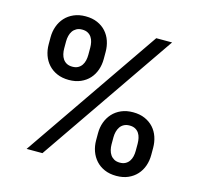

<svg xmlns="http://www.w3.org/2000/svg" viewBox="-108 -861 1045 994"><g transform="rotate(15 414.0 -363.5)"><path d="M449.6 -174.7Q449.6 -205.6 459.5 -233Q469.5 -260.3 488.3 -281.1Q507.1 -301.8 534.6 -313.9Q562.1 -326 597.7 -326Q633.9 -326 661.4 -313.9Q688.9 -301.8 707.6 -281.2Q726.2 -260.7 735.6 -233.1Q745 -205.6 745 -174.7V-136.4Q745 -105.5 735.4 -78.1Q725.9 -50.8 707 -30Q688.2 -9.2 660.9 2.8Q633.5 14.9 597.7 14.9Q561.4 14.9 533.9 2.8Q506.4 -9.2 487.7 -30Q469.1 -50.8 459.3 -78.1Q449.6 -105.5 449.6 -136.4ZM231.9 -742.2Q268.1 -742.2 295.6 -730.1Q323.2 -718 341.6 -697.4Q360.1 -676.8 369.5 -649.3Q378.9 -621.8 378.9 -590.9V-552.6Q378.9 -521.7 369.3 -494.1Q359.7 -466.6 341.1 -446Q322.4 -425.4 294.9 -413.4Q267.4 -401.3 231.9 -401.3Q195.7 -401.3 168.1 -413.4Q140.6 -425.4 121.8 -446.2Q103 -467 93.4 -494.3Q83.8 -521.7 83.8 -552.6V-590.9Q83.8 -621.8 93.8 -649.3Q103.7 -676.8 122.5 -697.4Q141.3 -718 168.9 -730.1Q196.4 -742.2 231.9 -742.2ZM613.6 -727.3H698.5L198.5 0H113.6ZM532.3 -136.4Q532.3 -121.1 535.9 -106.7Q539.4 -92.3 547.1 -81.1Q554.7 -70 567.1 -63Q579.5 -56.1 597.7 -56.1Q615.4 -56.1 627.7 -62.9Q639.9 -69.6 647.5 -80.8Q655.2 -92 658.6 -106.5Q661.9 -121.1 661.9 -136.4V-174.7Q661.9 -190 658.7 -204.5Q655.5 -219.1 648.1 -230.3Q640.6 -241.5 628.4 -248.2Q616.1 -255 597.7 -255Q579.9 -255 567.5 -248.2Q555 -241.5 547.4 -230.3Q539.8 -219.1 536 -204.5Q532.3 -190 532.3 -174.7ZM166.9 -590.9V-552.6Q166.9 -537.3 170.3 -522.7Q173.7 -508.2 181.3 -497Q188.9 -485.8 201.3 -479Q213.8 -472.3 231.9 -472.3Q249.6 -472.3 261.9 -479Q274.1 -485.8 281.8 -497Q289.4 -508.2 292.8 -522.7Q296.2 -537.3 296.2 -552.6V-590.9Q296.2 -606.2 293 -620.7Q289.8 -635.3 282.3 -646.5Q274.9 -657.7 262.6 -664.4Q250.4 -671.2 231.9 -671.2Q214.1 -671.2 201.7 -664.2Q189.3 -657.3 181.6 -646.1Q174 -634.9 170.5 -620.6Q166.9 -606.2 166.9 -590.9Z"/></g></svg>

Font: Cannonade Med
Style: Regular
Weight: 500
Designer: Rasmus Andersson
Foundry: rsms
Version: Version 3.012;git-f93a4a705